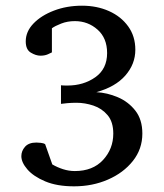

<svg xmlns="http://www.w3.org/2000/svg" viewBox="-20 -655 580 681"><path d="M484.9 -181.2Q484.9 -126.5 451.4 -84.2Q418 -42 363 -18.1Q308.1 5.9 242.7 5.9Q182.1 5.9 140.4 -11.7Q98.6 -29.3 77.1 -54.2Q55.7 -79.1 55.7 -101.1Q55.7 -119.6 68.8 -134.5Q82 -149.4 108.9 -149.4Q114.3 -149.4 124.3 -148.4Q134.3 -147.5 140.1 -143.6L165.5 -71.8Q183.1 -61.5 203.6 -54.9Q224.1 -48.3 245.6 -48.3Q309.1 -48.3 345.5 -87.6Q381.8 -127 381.8 -181.2Q381.8 -222.7 361.6 -246.6Q341.3 -270.5 311.3 -280.5Q281.2 -290.5 251.5 -290.5Q233.9 -290.5 218.8 -289.1Q203.6 -287.6 196.3 -286.6Q196.3 -300.8 196.3 -319.8Q196.3 -338.9 196.3 -352.5Q197.3 -352.1 205.1 -351.8Q212.9 -351.6 219.2 -351.6Q276.4 -351.6 318.1 -381.1Q359.9 -410.6 359.9 -466.8Q359.9 -520 325.9 -550Q292 -580.1 245.6 -580.1Q219.2 -580.1 197.3 -571.5Q175.3 -563 164.1 -554.7V-469.2Q160.6 -467.3 149.7 -462.4Q138.7 -457.5 123.5 -457.5Q107.4 -457.5 89.4 -468.3Q71.3 -479 71.3 -508.3Q71.3 -543 98.6 -571.5Q126 -600.1 171.4 -617.4Q216.8 -634.8 271 -634.8Q323.7 -634.8 366.5 -615.7Q409.2 -596.7 434.6 -561.5Q460 -526.4 460 -478.5Q460 -427.7 424.6 -387.2Q389.2 -346.7 321.8 -328.1Q359.9 -326.2 397.5 -310.3Q435.1 -294.4 460 -262.7Q484.9 -231 484.9 -181.2Z"/></svg>

Font: Abyssinica SIL
Style: Regular
Weight: 400
Designer: Victor Gaultney and Lorna Evans
Foundry: SIL International
Version: Version 2.100